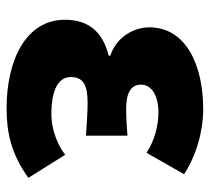

<svg xmlns="http://www.w3.org/2000/svg" viewBox="-47 -576 637 583"><g transform="rotate(90 271.5 -284.5)"><path d="M309 14C380 14 446 1 520 -52L450 -164C408 -132 359 -122 327 -122C253 -122 214 -143 214 -181C214 -219 238 -232 293 -232C324 -232 359 -229 392 -227V-353C366 -351 335 -349 311 -349C263 -349 237 -363 237 -394C237 -426 270 -447 321 -447C363 -447 407 -435 444 -411L509 -525C452 -562 379 -583 311 -583C181 -583 63 -533 63 -419C63 -374 91 -320 149 -301V-296C81 -279 40 -239 40 -163C40 -45 162 14 309 14Z"/></g></svg>

Font: Noto Sans JP Black
Style: Regular
Weight: 900
Designer: Ryoko NISHIZUKA  (kana, bopomofo & ideographs); Paul D. Hunt (Latin, Greek & Cyrillic); Sandoll Communications , Soo-you
Foundry: Adobe
Version: Version 2.002;hotconv 1.0.116;makeotfexe 2.5.65601